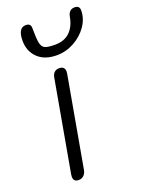

<svg xmlns="http://www.w3.org/2000/svg" viewBox="-143 -801 643 876"><g transform="rotate(-20 179.0 -363.5)"><path d="M58 -15Q58 -22 59 -26L137 -464Q142 -500 173 -500Q200 -500 200 -474Q200 -468 199 -464L121 -26Q118 -9 108 0.5Q98 10 83 10Q58 10 58 -15ZM59 -674Q59 -737 97 -737Q121 -737 121 -714Q121 -662 125.5 -641Q130 -620 144 -613.5Q158 -607 193 -607Q238 -607 264.5 -632.5Q291 -658 299 -702Q305 -737 334 -737Q358 -737 358 -714Q358 -674 333.5 -638.5Q309 -603 269 -581Q229 -559 185 -559Q125 -559 92 -591.5Q59 -624 59 -674Z"/></g></svg>

Font: Kodchasan Light
Style: Italic
Weight: 300
Italic angle: -10°
Version: Version 1.000; ttfautohint (v1.6)